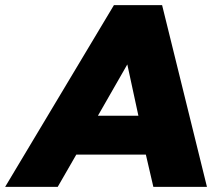

<svg xmlns="http://www.w3.org/2000/svg" viewBox="-75 -725 862 745"><path d="M491 -125 520 0H728L554 -705H367L-55 0H149L221 -125ZM419 -475 462 -276H305Z"/></svg>

Font: Geom Black
Style: Bold Italic
Weight: 900
Italic angle: -10°
Version: Version 1.102